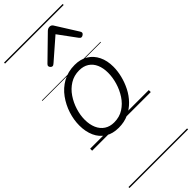

<svg xmlns="http://www.w3.org/2000/svg" viewBox="-388 -937 1364 1364"><g transform="rotate(-45 294.5 -255.0)"><path d="M249 19Q189 19 147 -7.5Q105 -34 83.5 -81.5Q62 -129 62 -191Q62 -247 80.5 -304.5Q99 -362 134.5 -411Q170 -460 222.5 -489.5Q275 -519 343 -519Q401 -519 442.5 -493.5Q484 -468 506.5 -422Q529 -376 529 -315Q529 -272 517.5 -225.5Q506 -179 484 -135.5Q462 -92 428 -57Q394 -22 349.5 -1.5Q305 19 249 19ZM253 -31Q307 -31 347.5 -57Q388 -83 415.5 -125Q443 -167 457.5 -216Q472 -265 472 -311Q472 -359 456.5 -394.5Q441 -430 411 -449.5Q381 -469 338 -469Q286 -469 245 -443.5Q204 -418 176 -376.5Q148 -335 133 -286.5Q118 -238 118 -193Q118 -144 134 -107.5Q150 -71 180.5 -51Q211 -31 253 -31ZM226 -623Q218 -623 211 -630.5Q204 -638 204 -645Q204 -650 206 -653.5Q208 -657 212 -661L380 -825Q388 -832 394.5 -834.5Q401 -837 410 -837Q417 -837 423 -834Q429 -831 434 -824L537 -660Q540 -655 541.5 -651.5Q543 -648 543 -645Q543 -636 534 -629.5Q525 -623 518 -623Q512 -623 508 -626Q504 -629 501 -633L401 -769L246 -634Q240 -629 235.5 -626Q231 -623 226 -623ZM0 365H589V375H0ZM0 -20H589V0H0ZM0 -505H589V-500H0ZM0 -885H589V-875H0Z"/></g></svg>

Font: Playwrite AT Guides
Style: Italic
Weight: 400
Italic angle: -13.0072°
Designer: Veronika Burian, José Scaglione
Foundry: TypeTogether
Version: Version 1.002